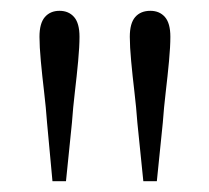

<svg xmlns="http://www.w3.org/2000/svg" viewBox="-20 -819 387 355"><path d="M90 -799Q107 -799 117 -787.5Q127 -776 127 -751Q127 -733 124.5 -706Q122 -679 118.5 -649.5Q115 -620 113 -592L102 -484H77L67 -592Q65 -620 61.5 -649.5Q58 -679 55.5 -706Q53 -733 53 -751Q53 -776 63 -787.5Q73 -799 90 -799ZM258 -799Q275 -799 285 -787.5Q295 -776 295 -751Q295 -733 292.5 -706Q290 -679 286.5 -649.5Q283 -620 281 -592L270 -484H245L234 -592Q232 -620 228.5 -649.5Q225 -679 222.5 -706Q220 -733 220 -751Q220 -776 230 -787.5Q240 -799 258 -799Z"/></svg>

Font: Noto Serif KR ExtraLight
Style: Regular
Weight: 200
Designer: Ryoko NISHIZUKA 西塚涼子 (kana & ideographs); Frank Grießhammer (Latin, Greek & Cyrillic); Wenlong ZHANG 张文龙 (bopomofo); San
Foundry: Adobe
Version: Version 2.002-H1;hotconv 1.1.0;makeotfexe 2.6.0